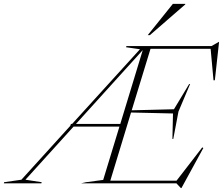

<svg xmlns="http://www.w3.org/2000/svg" viewBox="-111 -955 1161 1000"><path d="M21.5 -19 106 -6 104.5 0H-91L-89.5 -6L0.5 -19L255 -299.5L258.5 -309.5H264.5L618 -698.5L545.5 -709L547.5 -715H990.5L1028 -736.5H1030L1008 -537H1001L986 -701H673L575 -380.5L795 -386L874 -517H879L818.5 -374L791.5 -231.5H787L790 -364L571.5 -369L463.5 -14H808.5L942.5 -187.5L948 -184L834 24.5H831L808 0H310.5L337 -6L426.5 -18L511 -295.5H272ZM284.5 -309.5H515.5L632.5 -694ZM658.5 -772 789.5 -935H854V-932L669.5 -772Z"/></svg>

Font: Newsreader 72pt ExtraLight
Style: Italic
Weight: 275
Italic angle: -17°
Designer: Hugues Gentile
Foundry: Production Type
Version: Version 1.003; ttfautohint (v1.8.3)